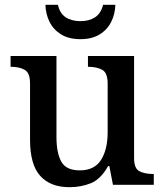

<svg xmlns="http://www.w3.org/2000/svg" viewBox="-20 -769 684 799"><path d="M269 10Q190 10 147.5 -37Q105 -84 105 -187V-422Q105 -466 82.5 -478.5Q60 -491 27 -491H24V-536H215V-198Q215 -133 235 -96.5Q255 -60 312 -60Q373 -60 400.5 -103.5Q428 -147 428 -219V-421Q428 -467 404.5 -479Q381 -491 349 -491H346V-536H538V-111Q538 -67 561 -56Q584 -45 616 -45H620V0H450L435 -78H430Q399 -23 358 -6.5Q317 10 269 10ZM315 -606Q266 -606 234 -626Q202 -646 186 -678.5Q170 -711 169 -749H221Q229 -713 253.5 -697Q278 -681 315 -681Q351 -681 375.5 -697Q400 -713 409 -749H460Q459 -711 443 -678.5Q427 -646 395 -626Q363 -606 315 -606Z"/></svg>

Font: Noto Serif Toto Medium
Style: Regular
Weight: 500
Designer: Monotype Design Team
Foundry: Monotype Imaging Inc.
Version: Version 2.001; ttfautohint (v1.8.4.7-5d5b)